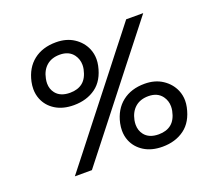

<svg xmlns="http://www.w3.org/2000/svg" viewBox="-125 -884 1151 1053"><g transform="rotate(-20 451.0 -357.0)"><path d="M274.5 -368.5Q211.5 -368.5 167.8 -395.5Q124 -422.5 105.5 -468.5Q94.5 -496 94.5 -527Q94.5 -547.5 99 -569Q115.5 -645 167.5 -685.8Q219.5 -726.5 298 -726.5Q359 -726.5 402 -698.2Q445 -670 464.5 -624.5Q476.5 -595.5 476.5 -564Q476.5 -545.5 472.5 -526.5Q455.5 -445.5 402.8 -407Q350 -368.5 274.5 -368.5ZM145 0Q188.5 -55 230 -108Q271 -161 325 -229.5L520 -478Q557 -525.5 587.5 -564.5Q618 -603 646 -638.8Q674 -674.5 704 -713H803.5Q773.5 -674.5 745.5 -639Q717 -603 687 -564.5Q656.5 -525.5 619 -478L424.5 -229.5Q370.5 -161 329.2 -108Q288 -55 244.5 0ZM278 -439.5Q323.5 -439.5 352 -462.5Q380.5 -485.5 391 -535.5Q393.5 -548 393.5 -560Q393.5 -593 374.5 -619.5Q348 -655.5 294.5 -655.5Q247.5 -655.5 217.8 -630Q188 -604.5 179 -558Q176 -543.5 176 -530.5Q176 -498 195 -473.5Q221.5 -439.5 278 -439.5ZM653.5 12Q590.5 12 546.8 -15.2Q503 -42.5 484.5 -88Q473.5 -115.5 473.5 -147Q473.5 -167 478 -189Q494.5 -264.5 546.5 -305.5Q598.5 -346.5 677 -346.5Q737.5 -346.5 780.8 -318Q824 -289.5 843.5 -244Q855.5 -215 855.5 -184Q855.5 -165.5 851.5 -146.5Q834.5 -65.5 781.8 -26.8Q729 12 653.5 12ZM657 -59Q702.5 -59 731 -82.2Q759.5 -105.5 769.5 -155Q772 -168 772 -180.5Q772 -213 753 -239.5Q726.5 -275.5 673.5 -275.5Q626.5 -275.5 596.8 -250Q567 -224.5 557.5 -177.5Q555 -164 555 -151.5Q555 -118 574 -93.5Q600.5 -59 657 -59Z"/></g></svg>

Font: Heraclito Medium
Style: Italic
Weight: 500
Italic angle: -12°
Designer: Kostas Bartsokas (font) & Cristiano Sobral (main changes)
Foundry: Kostas Bartsokas (font) & Cristiano Sobral (main changes)
Version: Version 1.00;July 8, 2020;FontCreator 13.0.0.2655 64-bit